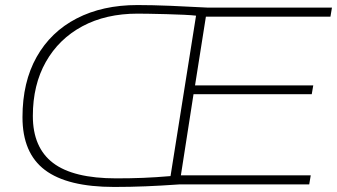

<svg xmlns="http://www.w3.org/2000/svg" viewBox="-20 -730 1334 760"><path d="M1204 0H689Q618 5 556.5 7.5Q495 10 432 10Q247 10 158 -57Q69 -124 69 -266Q69 -405 125 -504.5Q181 -604 283.5 -657Q386 -710 524 -710Q582 -710 655.5 -707Q729 -704 800 -700H1294L1288 -664H795L752 -392H1220L1214 -357H746L696 -36H1210ZM655 -33 756 -668Q740 -670 708 -671.5Q676 -673 639 -674Q602 -675 570.5 -675.5Q539 -676 525 -676Q399 -676 306 -626Q213 -576 161.5 -485Q110 -394 110 -271Q110 -146 190 -85Q270 -24 440 -24Q497 -24 547 -26Q597 -28 655 -33Z"/></svg>

Font: Georama Extended ExtraLight
Style: Italic
Weight: 200
Width: 7
Italic angle: -9°
Designer: Jean-Baptiste Levee
Foundry: Production Type
Version: Version 1.000